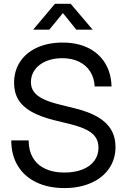

<svg xmlns="http://www.w3.org/2000/svg" viewBox="-20 -959 654 991"><path d="M38.1 -234.4H127.9Q127.9 -182.6 149.7 -145.3Q171.4 -107.9 212.9 -88.1Q254.4 -68.4 312.5 -68.4Q365.2 -68.4 405 -84Q444.8 -99.6 466.6 -128.7Q488.3 -157.7 488.3 -196.3Q488.3 -227.1 474.1 -249.3Q460 -271.5 428.5 -288.1Q397 -304.7 344.2 -317.9L262.7 -337.9Q188 -356.4 142.1 -382.6Q96.2 -408.7 74.5 -445.1Q52.7 -481.4 52.7 -531.2Q52.7 -593.3 83.7 -640.4Q114.7 -687.5 171.6 -713.4Q228.5 -739.3 303.7 -739.3Q378.9 -739.3 435.1 -711.7Q491.2 -684.1 522.5 -633.1Q553.7 -582 555.7 -512.7H468.8Q466.3 -557.6 445.1 -590.6Q423.8 -623.5 386.7 -641.1Q349.6 -658.7 300.8 -658.7Q254.4 -658.7 217.5 -643.1Q180.7 -627.4 160.2 -599.4Q139.6 -571.3 139.6 -535.6Q139.6 -506.8 154.3 -486.1Q168.9 -465.3 200.7 -449.2Q232.4 -433.1 285.6 -419.9L368.2 -399.4Q439.5 -381.8 485.4 -354.7Q531.2 -327.6 553.7 -289.3Q576.2 -251 576.2 -200.2Q576.2 -137.7 543.2 -89.6Q510.3 -41.5 450.4 -14.9Q390.6 11.7 312.5 11.7Q229 11.7 167 -18.3Q105 -48.3 71.5 -103.8Q38.1 -159.2 38.1 -234.4ZM151.4 -805.7V-806.2L263.7 -939.5H344.7L458 -806.2V-805.7H374L304.7 -891.6L234.4 -805.7Z"/></svg>

Font: Intratopia Thin
Style: Regular
Weight: 100
Designer: Rasmus Andersson
Foundry: rsms
Version: Version 3.000;Glyphs 3.2.3 (3260)